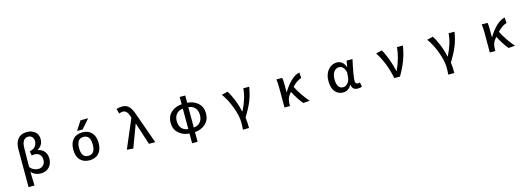

<svg xmlns="http://www.w3.org/2000/svg" viewBox="15 -2111 9970 3613"><g transform="rotate(-15 5000.0 -305.0)"><path d="M259.8 200.2V-543.9Q259.8 -664.1 319.8 -736.8Q379.9 -809.6 496.1 -809.6Q586.9 -809.6 650.4 -758.8Q713.9 -708 713.9 -613.3Q713.9 -496.1 608.4 -431.6V-426.8Q684.6 -415 731 -358.9Q777.3 -302.7 777.3 -218.8Q777.3 -110.4 712.9 -48.8Q648.4 12.7 559.6 12.7Q441.4 12.7 368.2 -68.4Q372.1 26.4 376 200.2ZM529.3 -82Q586.9 -82 625.5 -120.6Q664.1 -159.2 664.1 -225.6Q664.1 -287.1 627.9 -326.2Q591.8 -365.2 524.4 -365.2Q495.1 -365.2 471.7 -358.4L457 -444.3Q532.2 -459 566.9 -502.4Q601.6 -545.9 601.6 -603.5Q601.6 -658.2 571.3 -688.5Q541 -718.8 497.1 -718.8Q437.5 -718.8 405.3 -670.4Q373 -622.1 372.1 -532.2Q368.2 -367.2 368.2 -162.1Q429.7 -82 529.3 -82Z M1368.2 -261.7Q1368.2 -76.2 1501.5 -76.2Q1634.8 -76.2 1634.8 -260.7Q1634.8 -445.3 1501.5 -445.3Q1368.2 -445.3 1368.2 -261.7ZM1678.7 -760.7 1523.4 -584H1415L1529.3 -760.7ZM1254.9 -260.7Q1254.9 -390.6 1320.3 -461.9Q1385.7 -533.2 1502 -533.2Q1618.2 -533.2 1683.6 -461.9Q1749 -390.6 1749 -260.7Q1749 -130.9 1683.6 -60.1Q1618.2 10.7 1502 10.7Q1385.7 10.7 1320.3 -60.1Q1254.9 -130.9 1254.9 -260.7Z M2351.6 9.8 2228.5 0 2466.8 -558.6 2461.9 -580.1Q2421.9 -712.9 2340.8 -712.9Q2306.6 -712.9 2266.6 -695.3L2240.2 -790Q2289.1 -809.6 2353.5 -809.6Q2437.5 -809.6 2488.3 -753.4Q2539.1 -697.3 2577.1 -574.2L2782.2 0H2659.2L2520.5 -428.7H2515.6Z M3553.7 -472.7V-78.1Q3628.9 -81.1 3677.7 -133.8Q3726.6 -186.5 3726.6 -275.4Q3726.6 -365.2 3679.2 -417.5Q3631.8 -469.7 3553.7 -472.7ZM3446.3 -78.1V-472.7Q3371.1 -469.7 3322.8 -417Q3274.4 -364.3 3274.4 -275.4Q3274.4 -186.5 3322.8 -133.8Q3371.1 -81.1 3446.3 -78.1ZM3553.7 -702.1V-559.6Q3676.8 -553.7 3760.7 -478.5Q3844.7 -403.3 3844.7 -275.4Q3844.7 -148.4 3759.8 -72.3Q3674.8 3.9 3553.7 9.8V200.2H3446.3V9.8Q3326.2 3.9 3240.7 -72.3Q3155.3 -148.4 3155.3 -275.4Q3155.3 -403.3 3240.7 -478.5Q3326.2 -553.7 3446.3 -559.6V-702.1Z M4555.7 200.2H4436.5Q4442.4 141.6 4442.4 58.6Q4442.4 -65.4 4376.5 -242.7Q4310.5 -419.9 4223.6 -536.1L4340.8 -564.5Q4388.7 -495.1 4437.5 -374.5Q4486.3 -253.9 4510.7 -132.8H4515.6Q4630.9 -355.5 4644.5 -549.8H4759.8Q4736.3 -406.2 4689.9 -287.6Q4643.6 -168.9 4543 -7.8Q4555.7 80.1 4555.7 200.2Z M5791 0 5663.1 9.8Q5573.2 -98.6 5494.1 -252Q5490.2 -247.1 5476.6 -231Q5462.9 -214.8 5456.1 -205.1Q5409.2 -148.4 5407.2 -30.3V0H5299.8V-393.6Q5299.8 -487.3 5288.1 -549.8H5402.3Q5412.1 -510.7 5412.1 -418.9V-268.6H5416Q5485.4 -384.8 5568.8 -465.3Q5652.3 -545.9 5739.3 -564.5L5748 -456.1Q5660.2 -429.7 5565.4 -332Q5606.4 -249 5668.9 -157.2Q5731.4 -65.4 5791 0Z M6441.4 12.7Q6343.8 12.7 6285.2 -60.5Q6226.6 -133.8 6226.6 -266.6Q6226.6 -401.4 6297.9 -482.9Q6369.1 -564.5 6468.8 -564.5Q6522.5 -564.5 6565.9 -531.7Q6609.4 -499 6632.8 -430.7H6635.7L6657.2 -549.8H6771.5Q6702.1 -232.4 6702.1 -135.7Q6702.1 -108.4 6716.8 -94.7Q6731.4 -81.1 6755.9 -81.1Q6774.4 -81.1 6793 -88.9L6808.6 -2Q6777.3 12.7 6729.5 12.7Q6617.2 12.7 6610.4 -91.8H6606.4Q6546.9 12.7 6441.4 12.7ZM6466.8 -82Q6515.6 -82 6556.2 -127.9Q6596.7 -173.8 6601.6 -236.3L6609.4 -336.9Q6573.2 -467.8 6483.4 -467.8Q6426.8 -467.8 6386.2 -415.5Q6345.7 -363.3 6345.7 -268.6Q6345.7 -177.7 6377.4 -129.9Q6409.2 -82 6466.8 -82Z M7549.8 0H7438.5Q7410.2 -149.4 7354.5 -290.5Q7298.8 -431.6 7228.5 -536.1L7345.7 -564.5Q7395.5 -483.4 7441.9 -356Q7488.3 -228.5 7511.7 -118.2H7516.6Q7622.1 -348.6 7638.7 -549.8H7753.9Q7730.5 -403.3 7683.1 -274.9Q7635.7 -146.5 7549.8 0Z M8555.7 200.2H8436.5Q8442.4 141.6 8442.4 58.6Q8442.4 -65.4 8376.5 -242.7Q8310.5 -419.9 8223.6 -536.1L8340.8 -564.5Q8388.7 -495.1 8437.5 -374.5Q8486.3 -253.9 8510.7 -132.8H8515.6Q8630.9 -355.5 8644.5 -549.8H8759.8Q8736.3 -406.2 8689.9 -287.6Q8643.6 -168.9 8543 -7.8Q8555.7 80.1 8555.7 200.2Z M9791 0 9663.1 9.8Q9573.2 -98.6 9494.1 -252Q9490.2 -247.1 9476.6 -231Q9462.9 -214.8 9456.1 -205.1Q9409.2 -148.4 9407.2 -30.3V0H9299.8V-393.6Q9299.8 -487.3 9288.1 -549.8H9402.3Q9412.1 -510.7 9412.1 -418.9V-268.6H9416Q9485.4 -384.8 9568.8 -465.3Q9652.3 -545.9 9739.3 -564.5L9748 -456.1Q9660.2 -429.7 9565.4 -332Q9606.4 -249 9668.9 -157.2Q9731.4 -65.4 9791 0Z"/></g></svg>

Font: GenEi Gothic M SemiBold
Style: Regular
Weight: 500
Designer: o_tamon (Modified); [Source Han Sans]
Ryoko NISHIZUKA  (kana & ideographs); Paul D. Hunt (Latin, Greek & Cyrillic); Wenl
Version: Version 1.1a;Original Version 1.004